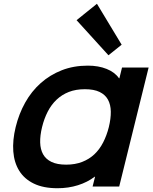

<svg xmlns="http://www.w3.org/2000/svg" viewBox="-20 -988 810 1018"><path d="M625 -751 555 -695 386 -881 494 -968ZM612 1H471L484 -51H482Q444 -22 393.5 -6Q343 10 285 10Q210 10 159.5 -14.5Q109 -39 82 -82.5Q55 -126 50.5 -185Q46 -244 63 -314Q80 -384 113.5 -444Q147 -504 196 -547.5Q245 -591 307.5 -615.5Q370 -640 446 -640Q502 -640 545.5 -622.5Q589 -605 611 -573H613L627 -630H768ZM557 -314Q568 -359 567.5 -396Q567 -433 552.5 -459.5Q538 -486 508 -500.5Q478 -515 430 -515Q382 -515 345 -500.5Q308 -486 280 -459.5Q252 -433 233 -396Q214 -359 203 -314Q192 -269 193 -232.5Q194 -196 208.5 -170Q223 -144 253 -129.5Q283 -115 331 -115Q378 -115 415.5 -129.5Q453 -144 480.5 -170Q508 -196 527 -233Q546 -270 557 -314Z"/></svg>

Font: TypoPRO Sinkin Sans
Style: 600 SemiBold Italic
Weight: 600
Italic angle: -112°
Designer: Keith Bates
Foundry: K-Type
Version: Sinkin Sans (version 1.0)  by Keith Bates   •   © 2014   www